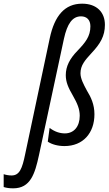

<svg xmlns="http://www.w3.org/2000/svg" viewBox="-155 -785 591 1045"><path d="M-83 240C11 240 35 161 57 60L193 -574C211 -656 239 -696 286 -696C317 -696 337 -677 337 -642C337 -587 310 -554 266 -508C225 -466 203 -424 203 -376C203 -338 217 -307 242 -264C266 -222 279 -191 279 -155C279 -97 248 -59 198 -59C171 -59 142 -68 115 -89L105 -14C127 1 160 10 196 10C297 10 359 -61 359 -163C359 -217 340 -256 318 -292C299 -327 283 -358 283 -386C283 -429 307 -457 344 -497C391 -547 416 -589 416 -650C416 -718 372 -765 292 -765C197 -765 142 -699 116 -578L-18 54C-34 133 -49 170 -92 170C-107 170 -123 167 -135 163V233C-119 238 -103 240 -83 240Z"/></svg>

Font: Noto Sans ExtraCondensed
Style: Italic
Weight: 400
Width: 2
Italic angle: -12°
Designer: Monotype Design Team
Foundry: Monotype Imaging Inc.
Version: Version 2.013